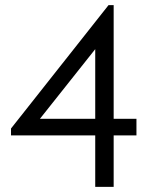

<svg xmlns="http://www.w3.org/2000/svg" viewBox="-20 -730 624 750"><path d="M352 -201H23V-228L404 -710H424V-266H513V-201H424V0H352ZM352 -266V-538L136 -266Z"/></svg>

Font: Tilda Sans
Style: Regular
Weight: 400
Designer: ParaType Ltd
Foundry: ParaType Ltd
Version: Version 1.009